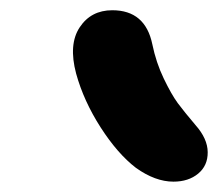

<svg xmlns="http://www.w3.org/2000/svg" viewBox="-20 -830 424 373"><path d="M316.9 -477.1Q281.7 -477.1 244.1 -503.9Q208.5 -531.2 175.5 -582.5Q142.6 -633.8 127.9 -687Q112.8 -743.7 134.8 -776.9Q156.7 -810.1 198.2 -810.1Q262.2 -810.1 275.9 -744.1Q283.2 -708.5 298.1 -677.5Q313 -646.5 325.4 -629.6Q337.9 -612.8 359.9 -586.9Q383.3 -560.5 383.5 -534.4Q383.8 -508.3 365 -492.7Q346.2 -477.1 316.9 -477.1Z"/></svg>

Font: Shantell Sans Irregular Bouncy
Style: Italic
Weight: 600
Italic angle: -11.31°
Designer: Stephen Nixon, Anya Danilova, Shantell Martin
Foundry: Arrow Type
Version: Version 1.006;[9816181b4]